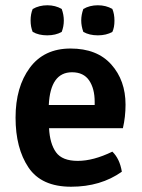

<svg xmlns="http://www.w3.org/2000/svg" viewBox="-20 -694 539 728"><path d="M446 -208H166Q169 -149 192.5 -116.5Q216 -84 275 -84Q334 -84 406 -119Q434 -92 442 -43Q362 14 249.5 14Q137 14 88 -59Q39 -132 39 -248Q39 -364 93 -437Q147 -510 247.5 -510Q348 -510 402 -449.5Q456 -389 456 -297Q456 -251 446 -208ZM253 -420Q171 -420 165 -296H339V-308Q339 -358 318 -389Q297 -420 253 -420ZM296 -573Q288 -595 288 -616.5Q288 -638 296 -660Q320 -674 351 -674Q382 -674 406 -660Q414 -641 414 -615.5Q414 -590 406 -573Q383 -560 351 -560Q319 -560 296 -573ZM104 -573Q96 -592 96 -616.5Q96 -641 104 -660Q129 -674 159.5 -674Q190 -674 214 -660Q222 -638 222 -616Q222 -594 214 -573Q191 -560 159 -560Q127 -560 104 -573Z"/></svg>

Font: Signika Negative
Style: Semibold
Weight: 600
Designer: Anna Giedrys
Foundry: Anna Giedrys
Version: Version 1.001